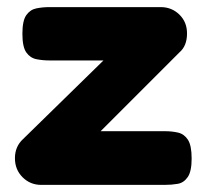

<svg xmlns="http://www.w3.org/2000/svg" viewBox="-20 -511 580 540"><path d="M96 9Q65 9 43.5 -12.5Q22 -34 22 -66Q22 -99 45 -120L271 -341H119Q100 -341 82.5 -344.5Q65 -348 54 -363.5Q43 -379 43 -416Q43 -453 54 -468.5Q65 -484 82.5 -487.5Q100 -491 119 -491H432Q463 -491 484.5 -470Q506 -449 506 -417Q506 -382 485 -364L263 -142H444Q464 -142 481 -138Q498 -134 508.5 -118Q519 -102 519 -65Q519 -29 508 -13Q497 3 480 6Q463 9 443 9Z"/></svg>

Font: Fredoka SemiBold
Style: Regular
Weight: 600
Designer: Ben Nathan
Foundry: Milena B. Brandão, Ben Nathan
Version: Version 2.001